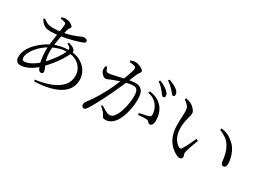

<svg xmlns="http://www.w3.org/2000/svg" viewBox="-34 -1509 3067 2273"><g transform="rotate(30 1500.0 -372.5)"><path d="M552.2 -543.5 561.8 -559.8Q588.6 -553.4 611.1 -543.7Q633.6 -534.1 648.6 -517.5Q657.3 -507.5 658.5 -497.6Q659.7 -487.8 654.9 -474.4Q638.5 -431.2 604.8 -376.3Q571.1 -321.4 526.6 -265.6Q482.2 -209.9 432.2 -161.5Q371.4 -102.1 310.5 -71.2Q249.6 -40.3 198.4 -40.3Q164.7 -40.3 146.1 -59.3Q127.5 -78.3 127.5 -117.6Q127.5 -169.8 152.1 -218.4Q176.7 -267.1 216.5 -309Q256.3 -350.9 303.2 -384.1Q350.1 -417.3 394.7 -437.7Q436.1 -458.4 492.8 -471.4Q549.5 -484.5 612 -484.5Q702.6 -484.5 765.7 -449Q828.8 -413.5 861.8 -357.9Q894.7 -302.3 894.7 -240.2Q894.7 -169.4 860 -117.2Q825.3 -64.9 763 -30.5Q700.6 3.9 616.7 21.9Q532.8 39.9 435.3 42.3L430.7 20.3Q553.3 4.7 641.8 -31.2Q730.4 -67 778.5 -123.4Q826.5 -179.8 826.5 -257.6Q826.5 -311.8 799.8 -356.3Q773.2 -400.9 724.1 -427.8Q675.1 -454.8 606.6 -454.8Q548.8 -454.8 498.9 -441.3Q448.9 -427.7 395.4 -399.8Q331.5 -364.9 283.3 -318.1Q235.1 -271.4 208.7 -224.5Q182.2 -177.6 182.2 -140.5Q182.2 -120 190.4 -110.9Q198.5 -101.9 216.4 -101.9Q244.6 -101.9 278.2 -116.2Q311.7 -130.5 345.7 -153.8Q379.7 -177.2 407.9 -204.4Q436.3 -230.9 464.6 -263.9Q492.9 -296.8 518.9 -332.2Q544.9 -367.6 564.8 -401.6Q584.7 -435.6 595.8 -463.4Q608.6 -493.7 597.7 -509.1Q586.9 -524.5 552.2 -543.5ZM336.3 -757.3 336.9 -778.3Q349.9 -781.4 363.8 -784.1Q377.7 -786.8 387.1 -786.8Q416.3 -786.8 440.9 -777.7Q465.5 -768.6 480.5 -756.1Q495.5 -743.6 495.5 -734.1Q495.5 -724 490.2 -717.2Q485 -710.3 478.7 -701.6Q472.5 -692.8 468.3 -674.6Q460.7 -648.8 452.1 -609.9Q443.5 -571 435.6 -526.8Q427.7 -482.7 422.8 -439.4Q417.9 -396.1 417.9 -361.1Q417.9 -304.9 427.2 -265.6Q436.5 -226.3 448.6 -198.8Q460.8 -171.3 470.1 -151.1Q479.4 -130.9 479.4 -112.4Q479.4 -97.8 470.6 -91.7Q461.8 -85.5 449.3 -85.5Q430.5 -85.5 415.7 -110.4Q401 -135.2 390.6 -174.8Q380.3 -214.4 375.4 -260.6Q370.4 -306.8 370.4 -349.5Q370.4 -393.5 377 -449.5Q383.6 -505.4 391.9 -560Q400.1 -614.6 406.7 -657.5Q413.3 -700.4 413.3 -718.5Q413.3 -731.7 409.7 -736.7Q406.1 -741.6 394.6 -745.8Q381.5 -750.8 366.8 -753.2Q352.1 -755.6 336.3 -757.3ZM158.3 -650.9 174.4 -666.6Q201 -645.5 222 -634.6Q243 -623.7 263.7 -620.1Q284.3 -616.5 309.4 -616.5Q338.9 -616.5 368.9 -619Q398.9 -621.5 427.7 -625.9Q506.9 -638.9 560.3 -657.7Q613.6 -676.5 644 -690.9Q674.3 -705.3 683.5 -705.3Q709.2 -705.3 722.6 -697.3Q736 -689.4 736 -676.6Q736 -667.4 731.2 -660.6Q726.3 -653.9 712.9 -648.2Q695.9 -641 664.9 -630.9Q633.9 -620.9 594.1 -610Q554.3 -599.1 509.9 -589.8Q465.6 -580.5 422.6 -575.1Q394.4 -571.3 362.9 -568.5Q331.3 -565.6 301.6 -565.6Q270 -565.6 245.6 -573.4Q221.1 -581.1 200.7 -599.6Q180.3 -618 158.3 -650.9Z M1801.9 -607.7Q1786.6 -627.1 1765 -650Q1743.4 -672.8 1710.4 -695.6L1723.9 -713.1Q1762.4 -697.8 1790.8 -681.1Q1819.2 -664.5 1837.9 -646.2Q1856.8 -629.2 1864.7 -615.3Q1872.6 -601.5 1872.6 -586.7Q1872.6 -574.4 1866.1 -567.4Q1859.6 -560.5 1849.3 -560.5Q1837.1 -560.5 1827 -574.8Q1816.9 -589.1 1801.9 -607.7ZM1893.8 -679.6Q1877.1 -699 1856.2 -717.8Q1835.3 -736.5 1801.2 -760.2L1813.7 -777.6Q1852.4 -763.7 1881.3 -749.1Q1910.2 -734.6 1928.3 -719.3Q1948 -703.2 1956.7 -688.1Q1965.4 -673 1965.4 -657.3Q1965.4 -644.9 1959.4 -638.2Q1953.3 -631.6 1941.6 -631.6Q1930.4 -631.6 1920.3 -646.5Q1910.2 -661.4 1893.8 -679.6ZM1277.8 -117.6Q1317.9 -92.9 1349.8 -75.5Q1381.6 -58.1 1398.7 -58.1Q1422.1 -58.1 1440.5 -68.6Q1459 -79.2 1477.9 -110.2Q1491 -129.2 1503.2 -160.4Q1515.4 -191.6 1525.7 -230Q1536 -268.5 1542.1 -311.5Q1548.2 -354.5 1548.2 -397.4Q1548.2 -451.7 1532.7 -476.6Q1517.2 -501.4 1475.7 -501.4Q1451.6 -501.4 1417.2 -494.3Q1382.8 -487.3 1346.3 -476.5Q1309.8 -465.6 1278.3 -454.5Q1246.7 -443.3 1227.6 -435.9Q1194.8 -423.5 1179.3 -415.7Q1163.7 -407.9 1145.7 -407.9Q1133.1 -407.9 1117.5 -418.9Q1102 -429.8 1090 -445.9Q1078.1 -462.1 1074.1 -477.9Q1071.6 -489.5 1072.2 -505.7Q1072.8 -521.9 1076.6 -535.6L1096.3 -539.4Q1104.6 -518.9 1113.3 -499.3Q1121.9 -479.7 1143.1 -479.7Q1156.9 -479.7 1183.1 -484.8Q1209.3 -490 1241.7 -497.2Q1274.1 -504.4 1307.6 -512.2Q1341 -520 1369.9 -526Q1391.2 -531 1426.5 -536.2Q1461.8 -541.4 1487.6 -541.4Q1543.3 -541.4 1574.4 -505.8Q1605.5 -470.2 1605.5 -382.3Q1605.5 -322.1 1593.8 -258.5Q1582.1 -195 1561 -139.4Q1539.8 -83.9 1509.9 -46.6Q1488 -19.2 1457.6 -1.6Q1427.1 15.9 1389.1 15.9Q1364.4 15.9 1355.4 5.5Q1346.4 -5 1336.6 -27.1Q1333.1 -34.9 1327.5 -42.8Q1321.9 -50.6 1308.1 -64.2Q1294.4 -77.8 1266.6 -101.6ZM1299.3 -721.9V-743.4Q1311.5 -748.1 1327.9 -751.9Q1344.2 -755.7 1364.6 -755.7Q1379.4 -755.7 1399 -750.2Q1418.6 -744.8 1436.8 -735.5Q1454.9 -726.1 1467.1 -716Q1479.2 -705.8 1479.2 -696.4Q1479.2 -685.3 1473.8 -676.8Q1468.4 -668.2 1461.2 -659.4Q1454 -650.7 1448.4 -638Q1437.8 -612.8 1420.9 -571.8Q1404 -530.7 1382.6 -480.5Q1361.1 -430.4 1337.4 -377.8Q1313.6 -325.2 1290.1 -276.4Q1269.6 -234.8 1249.7 -195.9Q1229.8 -156.9 1211.3 -121.9Q1192.8 -86.9 1175.6 -57.4Q1158.3 -27.8 1142.4 -4Q1131.3 13.4 1121.9 20.1Q1112.5 26.7 1100.9 26.7Q1090.8 26.7 1081 16.9Q1071.2 7.1 1071.2 -10.4Q1071.2 -23.1 1074.6 -33.3Q1078 -43.5 1087.7 -56.1Q1115.4 -92 1140 -128.2Q1164.5 -164.3 1189.8 -207Q1215.1 -249.8 1243.4 -303.3Q1263.1 -341.8 1283.9 -387.7Q1304.8 -433.6 1324 -480.8Q1343.3 -528 1358.3 -569.3Q1373.3 -610.6 1382.3 -640.5Q1391.2 -670.5 1391.2 -680.9Q1391.2 -689.5 1388.5 -696.3Q1385.8 -703.2 1375.4 -707.4Q1364 -713.2 1340.7 -716.6Q1317.3 -720.1 1299.3 -721.9ZM1671.2 -516.2 1682.8 -539.9Q1744 -531.4 1784.3 -510.9Q1824.5 -490.3 1854.5 -456.5Q1882.4 -426.9 1899.3 -379.3Q1916.2 -331.8 1916.2 -274.4Q1916.2 -243.7 1906.1 -222.1Q1896 -200.6 1873.8 -200.4Q1859.5 -200.4 1853 -207.4Q1846.4 -214.4 1839.7 -222.9Q1833 -231.3 1818.1 -233.8Q1807.9 -235.6 1786 -235.1Q1764 -234.6 1740.6 -232.8Q1717.1 -230.9 1699.9 -228.8L1694.5 -252.5Q1712.8 -256.3 1737.7 -261.6Q1762.5 -266.9 1785.7 -272.5Q1808.8 -278 1822 -282.8Q1838.2 -288.5 1842.4 -297.4Q1846.7 -306.3 1845.1 -325.7Q1844.3 -345.6 1835.5 -375.9Q1826.6 -406.2 1804.4 -437.5Q1783.1 -467.1 1751.8 -486.9Q1720.6 -506.8 1671.2 -516.2Z M2163.4 -536.7Q2163.4 -564.4 2158.5 -583.6Q2153.7 -602.9 2136.9 -622Q2120.2 -641 2084.8 -666.4L2094.1 -681.9Q2112 -679.1 2127.4 -675.7Q2142.8 -672.2 2156.9 -665.9Q2174.9 -657.9 2195.4 -641.3Q2215.9 -624.7 2230.4 -604.6Q2245 -584.4 2245 -563.3Q2245 -546.7 2239.8 -526.1Q2234.7 -505.5 2227.8 -480.1Q2220.9 -454.6 2215.8 -423.2Q2210.6 -391.7 2210.6 -353.1Q2210.6 -290.1 2226.8 -246Q2242.9 -202 2266.7 -176Q2290.5 -150 2311.4 -138.7Q2322.4 -133.1 2331 -134.6Q2339.6 -136.1 2346.3 -146.3Q2369.9 -181.3 2394.3 -231.8Q2418.8 -282.2 2439.7 -328.7L2466.4 -316.7Q2454.6 -284.4 2441.2 -248.2Q2427.9 -212.1 2417.9 -182Q2407.8 -151.8 2404.7 -136Q2400.1 -113.8 2402.7 -102.5Q2405.2 -91.2 2408.8 -83.7Q2412.4 -76.3 2412.4 -65.2Q2412.4 -44.7 2393.8 -35.8Q2375.1 -26.8 2343.6 -39.3Q2314.2 -52.3 2282.6 -75.8Q2251 -99.3 2223.1 -136.4Q2195.3 -173.6 2177.7 -226.8Q2160.1 -280 2158.8 -351.4Q2157.3 -405.5 2160.4 -454.4Q2163.4 -503.4 2163.4 -536.7ZM2629.2 -561.9 2637.8 -585.9Q2708.9 -573.3 2750.5 -547.9Q2792.1 -522.5 2826 -487.2Q2854.9 -457.8 2874 -417.8Q2893.1 -377.8 2902.9 -336.9Q2912.7 -296 2912.7 -262.1Q2912.7 -233 2902.9 -219.4Q2893.2 -205.7 2873.5 -205.7Q2861.8 -205.7 2853 -214.7Q2844.2 -223.7 2840.9 -241Q2837.9 -262.8 2832.8 -296.4Q2827.8 -329.9 2816.9 -367.9Q2806 -405.9 2784.5 -441.4Q2758.4 -485.9 2718.8 -514.3Q2679.2 -542.7 2629.2 -561.9Z"/></g></svg>

Font: Noto Serif JP
Style: Regular
Weight: 200
Designer: Ryoko NISHIZUKA 西塚涼子 (kana & ideographs); Frank Grießhammer (Latin, Greek & Cyrillic); Wenlong ZHANG 张文龙 (bopomofo); San
Foundry: Adobe
Version: Version 2.001;hotconv 1.1.0;makeotfexe 2.6.0